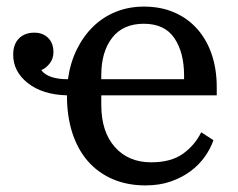

<svg xmlns="http://www.w3.org/2000/svg" viewBox="-20 -550 721 582"><path d="M421 12Q365 12 320.5 -7.5Q276 -27 245.5 -62.5Q215 -98 199 -148Q183 -198 183 -259V-261Q109 -263 64.5 -298Q20 -333 20 -384Q20 -416 37.5 -433.5Q55 -451 84 -451Q110 -451 126 -435Q142 -419 142 -392Q142 -372 130.5 -357.5Q119 -343 106 -338V-336Q118 -322 138 -316Q158 -310 181 -310H186Q193 -360 213 -400.5Q233 -441 263 -470Q293 -499 332 -514.5Q371 -530 416 -530Q468 -530 509 -512Q550 -494 578.5 -461.5Q607 -429 622 -384.5Q637 -340 637 -286V-261H287V-232Q287 -151 328 -104.5Q369 -58 438 -58Q498 -58 534 -83.5Q570 -109 590 -149L627 -125Q618 -99 600.5 -74.5Q583 -50 557.5 -31Q532 -12 498 0Q464 12 421 12ZM287 -310H538V-321Q538 -391 508.5 -434.5Q479 -478 416 -478Q353 -478 320 -435.5Q287 -393 287 -322Z"/></svg>

Font: IBM Plex Serif Text
Style: Regular
Weight: 450
Designer: Mike Abbink, Paul van der Laan, Pieter van Rosmalen
Foundry: Bold Monday
Version: Version 3.001